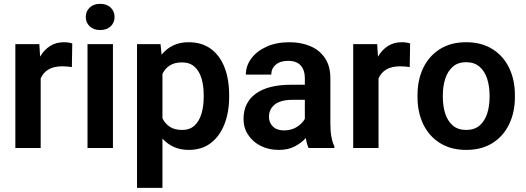

<svg xmlns="http://www.w3.org/2000/svg" viewBox="-20 -753 2675 977"><path d="M347.7 -531.7 345.7 -411.6Q323.2 -415.5 296.4 -415.5Q253.4 -415.5 226.6 -399.4Q199.7 -383.3 187 -354V0H58.1V-528.3H180.2L184.1 -464.8Q204.1 -499 234.4 -518.6Q264.6 -538.1 304.7 -538.1Q329.6 -538.1 347.7 -531.7Z M416.5 -666.5Q416.5 -695.3 436.3 -714.4Q456.1 -733.4 489.7 -733.4Q523.4 -733.4 543.2 -714.4Q563 -695.3 563 -666.5Q563 -638.2 543.2 -619.1Q523.4 -600.1 489.7 -600.1Q456.1 -600.1 436.3 -619.1Q416.5 -638.2 416.5 -666.5ZM554.7 -528.3V0H425.3V-528.3Z M1146 -269.5V-259.3Q1146 -182.6 1122.3 -121.6Q1098.6 -60.5 1053 -25.4Q1007.3 9.8 940.9 9.8Q897.5 9.8 864.3 -5.4Q831.1 -20.5 806.6 -47.9V203.1H677.2V-528.3H796.9L802.2 -474.6Q826.7 -504.9 860.8 -521.5Q895 -538.1 939.9 -538.1Q1006.8 -538.1 1052.7 -504.6Q1098.6 -471.2 1122.3 -410.6Q1146 -350.1 1146 -269.5ZM1016.6 -259.3V-269.5Q1016.6 -316.4 1005.4 -354Q994.1 -391.6 969.7 -413.6Q945.3 -435.5 905.8 -435.5Q868.2 -435.5 844 -419.9Q819.8 -404.3 806.6 -377.4V-150.9Q819.8 -124 844 -107.9Q868.2 -91.8 906.7 -91.8Q946.3 -91.8 970.5 -114.7Q994.6 -137.7 1005.6 -175.8Q1016.6 -213.9 1016.6 -259.3Z M1550.3 0Q1541 -19 1536.1 -50.8Q1514.2 -25.9 1480.2 -8.1Q1446.3 9.8 1398.4 9.8Q1347.2 9.8 1306.6 -10.7Q1266.1 -31.2 1242.7 -66.9Q1219.2 -102.5 1219.2 -147.9Q1219.2 -231 1281.5 -276.4Q1343.8 -321.8 1462.4 -321.8H1531.2V-356Q1531.2 -396 1510.3 -419.7Q1489.3 -443.4 1445.3 -443.4Q1406.2 -443.4 1383.3 -423.8Q1360.4 -404.3 1360.4 -373.5H1231Q1231 -417.5 1258.3 -454.8Q1285.6 -492.2 1335.4 -515.1Q1385.3 -538.1 1452.6 -538.1Q1512.7 -538.1 1559.8 -517.8Q1606.9 -497.6 1634 -456.8Q1661.1 -416 1661.1 -355V-124.5Q1661.1 -48.8 1681.6 -8.3V0ZM1424.8 -89.4Q1463.9 -89.4 1491.7 -107.7Q1519.5 -126 1531.2 -148.4V-245.1H1468.8Q1407.7 -245.1 1378.2 -221.2Q1348.6 -197.3 1348.6 -158.2Q1348.6 -128.4 1368.9 -108.9Q1389.2 -89.4 1424.8 -89.4Z M2066.9 -531.7 2064.9 -411.6Q2042.5 -415.5 2015.6 -415.5Q1972.7 -415.5 1945.8 -399.4Q1918.9 -383.3 1906.2 -354V0H1777.3V-528.3H1899.4L1903.3 -464.8Q1923.3 -499 1953.6 -518.6Q1983.9 -538.1 2023.9 -538.1Q2048.8 -538.1 2066.9 -531.7Z M2104.5 -258.8V-269Q2104.5 -346.2 2133.5 -407Q2162.6 -467.8 2218 -502.9Q2273.4 -538.1 2351.6 -538.1Q2430.7 -538.1 2486.3 -502.9Q2542 -467.8 2571 -407Q2600.1 -346.2 2600.1 -269V-258.8Q2600.1 -182.1 2571 -121.3Q2542 -60.5 2486.6 -25.4Q2431.2 9.8 2352.5 9.8Q2273.9 9.8 2218.3 -25.4Q2162.6 -60.5 2133.5 -121.3Q2104.5 -182.1 2104.5 -258.8ZM2233.4 -269V-258.8Q2233.4 -212.9 2245.6 -175Q2257.8 -137.2 2283.9 -114.5Q2310.1 -91.8 2352.5 -91.8Q2394.5 -91.8 2420.7 -114.5Q2446.8 -137.2 2459 -175Q2471.2 -212.9 2471.2 -258.8V-269Q2471.2 -314 2459 -352.1Q2446.8 -390.1 2420.4 -413.3Q2394 -436.5 2351.6 -436.5Q2310.1 -436.5 2283.9 -413.3Q2257.8 -390.1 2245.6 -352.1Q2233.4 -314 2233.4 -269Z"/></svg>

Font: Vazirmatn RD FD SemiBold
Style: Regular
Weight: 600
Designer: Saber Rastikerdar
Foundry: Saber Rastikerdar
Version: Version 33.003